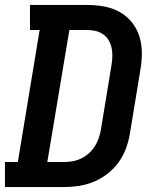

<svg xmlns="http://www.w3.org/2000/svg" viewBox="-24 -755 644 775"><path d="M-4 0V-101H48L136 -634H97V-735H327Q362 -735 395.5 -729Q429 -723 457.5 -707.5Q486 -692 507 -666.5Q528 -641 538 -610Q548 -579 548.5 -544.5Q549 -510 543 -475L500 -214Q495 -184 484 -154.5Q473 -125 454 -99Q435 -73 409 -53Q383 -33 353.5 -21Q324 -9 294 -4.5Q264 0 234 0ZM167 -101H234Q251 -101 268.5 -104Q286 -107 303 -115Q320 -123 334 -135.5Q348 -148 358 -163.5Q368 -179 374 -196Q380 -213 383 -230L426 -492Q429 -509 429.5 -527Q430 -545 426.5 -561.5Q423 -578 414.5 -592.5Q406 -607 392.5 -616.5Q379 -626 362 -630Q345 -634 327 -634H256Z"/></svg>

Font: Iosevka Etoile Oblique
Style: Bold
Weight: 700
Italic angle: -9°
Designer: Belleve Invis
Foundry: Belleve Invis
Version: Version 15.5.2; ttfautohint (v1.8.4)